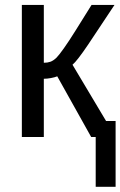

<svg xmlns="http://www.w3.org/2000/svg" viewBox="-20 -548 482 768"><path d="M442.4 -64V199.2H362.8V0H344.7L209 -242.7Q199.7 -238.8 183.8 -235.8Q168 -232.9 155.3 -232.9V0H67.4V-528.3H155.3V-296.9Q169.9 -296.9 181.6 -301Q193.4 -305.2 206.1 -317.4Q215.8 -327.1 235.6 -355Q255.4 -382.8 282.2 -425.8L346.2 -528.3H438L332.5 -369.6Q287.6 -303.2 270 -289.1L404.3 -64Z"/></svg>

Font: Arimo Nerd Font
Style: Regular
Weight: 400
Designer: Steve Matteson
Foundry: Monotype Imaging Inc.
Version: Version 1.33;Nerd Fonts 3.2.1